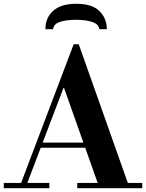

<svg xmlns="http://www.w3.org/2000/svg" viewBox="-35 -999 775 1019"><path d="M488 -15 305 -532H301L294 -567L356 -764H383L648 -15ZM-15 0V-28H227V0ZM169 -215V-242H506V-215ZM375 0V-28H720V0ZM72 -15 356 -764H383L328 -601L105 -15ZM206 -844Q206 -905 247.5 -942Q289 -979 370 -979Q453 -979 492.5 -940.5Q532 -902 532 -844H492Q490 -870 455.5 -882Q421 -894 368 -894Q316 -894 282.5 -882.5Q249 -871 247 -844Z"/></svg>

Font: Libre Bodoni SemiBold
Style: Regular
Weight: 600
Designer: Pablo Impallari, Rodrigo Fuenzalida
Foundry: Impallari Type
Version: Version 2.005;gftools[0.9.23]